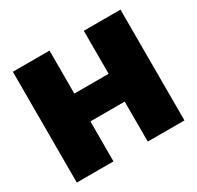

<svg xmlns="http://www.w3.org/2000/svg" viewBox="-150 -877 1082 1052"><g transform="rotate(-30 390.5 -350.5)"><path d="M50 -701V0H282V-253H499V0H731V-701H499V-429H282V-701Z"/></g></svg>

Font: Montserrat arm Black
Style: Regular
Weight: 900
Designer: Julieta Ulanovsky
Foundry: Julieta Ulanovsky
Version: Version 6.000;PS 006.000;hotconv 1.0.88;makeotf.lib2.5.64775